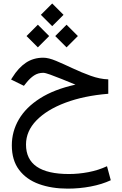

<svg xmlns="http://www.w3.org/2000/svg" viewBox="-20 -760 709 1117"><path d="M283.7 -739.7 349.6 -673.8 283.7 -607.9 217.8 -673.8ZM367.2 -616.2 433.1 -550.3 367.2 -484.4 301.3 -550.3ZM200.2 -616.2 266.1 -550.3 200.2 -484.4 134.3 -550.3ZM609.9 -298.3V-214.4Q468.8 -203.1 360.8 -162.6Q252.9 -122.1 192.1 -59.6Q131.3 2.9 131.3 81.1Q131.3 252.4 381.3 252.4Q436.5 252.4 494.4 241.5Q552.2 230.5 602.5 207L624.5 288.6Q573.2 312.5 507.6 325Q441.9 337.4 374 337.4Q280.3 337.4 206.8 310.8Q133.3 284.2 91.1 228.3Q48.8 172.4 48.8 85.4Q48.8 4.9 89.6 -65.2Q130.4 -135.3 212.6 -187.7Q294.9 -240.2 418.9 -267.6Q378.9 -284.2 340.1 -299.8Q301.3 -315.4 272.2 -325.9Q243.2 -336.4 231.4 -336.4Q201.7 -336.4 178.2 -321Q154.8 -305.7 132.3 -277.3L119.1 -260.7L44.4 -297.4L51.8 -309.1Q86.9 -365.7 130.6 -395Q174.3 -424.3 231.9 -424.3Q262.2 -424.3 306.4 -405.8Q350.6 -387.2 402.3 -362.8Q454.1 -338.4 507.6 -319.1Q561 -299.8 609.9 -298.3Z"/></svg>

Font: Vazirmatn UI FD
Style: Regular
Weight: 400
Designer: Saber Rastikerdar
Foundry: Saber Rastikerdar
Version: Version 33.003